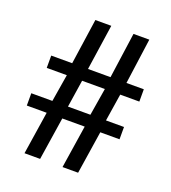

<svg xmlns="http://www.w3.org/2000/svg" viewBox="-118 -713 716 802"><g transform="rotate(20 240.0 -312.0)"><path d="M434.6 -190.4H349.1L319.8 0H250.5L279.8 -190.4H180.2L150.9 0H81.5L110.8 -190.4H22.5V-245.1H116.2L136.2 -366.7H46.9V-421.4H140.1L169.4 -624H240.2L210.4 -421.4H310.5L338.9 -624H409.2L381.3 -421.4H458.5V-366.7H373.5L354.5 -245.1H434.6ZM204.1 -366.7 185.5 -245.1H285.2L305.2 -366.7Z"/></g></svg>

Font: Myanmar Pyu Pro
Style: Regular
Weight: 400
Designer: Khon Soe Zaw Thu
Foundry: PaOh Unicode
Version: Version 2.00 April 29, 2017